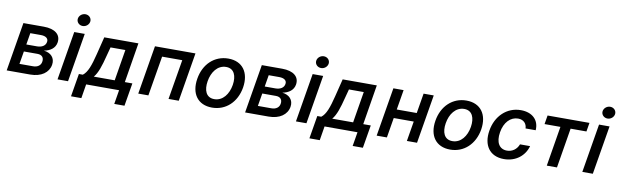

<svg xmlns="http://www.w3.org/2000/svg" viewBox="-52 -1359 6815 2116"><g transform="rotate(10 3355.5 -301.0)"><path d="M23.4 0H286.2C409.8 0 490.8 -58.9 505.7 -147.7C518.8 -225.9 467 -278.1 389.2 -285.5C460.6 -299 512.1 -336.3 522.7 -399.1C537.6 -489.7 467.7 -545.5 342.3 -545.5H114.3ZM149.5 -95.2 173.7 -238.3H326C375.4 -238.3 401.6 -209.5 393.1 -161.6C387.1 -120.7 352.3 -95.2 301.8 -95.2ZM186.8 -318.9 208.5 -449.2H326C382.8 -449.2 414.1 -424.7 407 -385.7C400.9 -344.1 361.9 -318.9 306.1 -318.9Z M592.3 0H709.9L800.8 -545.5H683.2ZM696 -693.9C693.5 -657.3 723.7 -627.1 762.8 -627.1C801.5 -627.1 835.2 -657.3 837.7 -693.9C839.8 -730.5 810.4 -760.3 771.3 -760.3C732.6 -760.3 698.9 -730.5 696 -693.9Z M771 158H886.7L912.6 0H1281.2L1255 158H1369.3L1412.3 -99.1H1328.1L1401.3 -545.5H1019.2L970.2 -348.4C937.9 -218.4 909.4 -137.4 858 -99.1H813.9ZM980.8 -99.1C1024.1 -149.5 1050.8 -233.3 1079.9 -348.4L1106.5 -448.2H1272.4L1214.8 -99.1Z M1495.7 0H1609L1683.9 -446.7H1909.4L1834.5 0H1948.9L2039.8 -545.5H1586.6Z M2322.1 11C2476.6 11 2594.1 -99.8 2621.8 -266.3C2649.5 -437.9 2566.1 -552.6 2407.7 -552.6C2252.8 -552.6 2134.9 -441.8 2108 -274.1C2079.9 -103.7 2163 11 2322.1 11ZM2224.8 -266.7C2241.5 -371.1 2303.6 -457.4 2399.5 -457.4C2491.1 -457.4 2521 -375 2505 -274.9C2487.9 -170.1 2425.8 -85.2 2330.3 -85.2C2237.9 -85.2 2208.5 -166.5 2224.8 -266.7Z M2691.4 0H2954.2C3077.8 0 3158.7 -58.9 3173.7 -147.7C3186.8 -225.9 3134.9 -278.1 3057.2 -285.5C3128.6 -299 3180 -336.3 3190.7 -399.1C3205.6 -489.7 3135.7 -545.5 3010.3 -545.5H2782.3ZM2817.5 -95.2 2841.6 -238.3H2994C3043.3 -238.3 3069.6 -209.5 3061.1 -161.6C3055 -120.7 3020.2 -95.2 2969.8 -95.2ZM2854.8 -318.9 2876.4 -449.2H2994C3050.8 -449.2 3082 -424.7 3074.9 -385.7C3068.9 -344.1 3029.8 -318.9 2974.1 -318.9Z M3260.3 0H3377.8L3468.8 -545.5H3351.2ZM3364 -693.9C3361.5 -657.3 3391.7 -627.1 3430.8 -627.1C3469.5 -627.1 3503.2 -657.3 3505.7 -693.9C3507.8 -730.5 3478.3 -760.3 3439.3 -760.3C3400.6 -760.3 3366.8 -730.5 3364 -693.9Z M3438.9 158H3554.7L3580.6 0H3949.2L3922.9 158H4037.3L4080.3 -99.1H3996.1L4069.2 -545.5H3687.1L3638.1 -348.4C3605.8 -218.4 3577.4 -137.4 3525.9 -99.1H3481.9ZM3648.8 -99.1C3692.1 -149.5 3718.8 -233.3 3747.9 -348.4L3774.5 -448.2H3940.3L3882.8 -99.1Z M4369 -545.5H4254.6L4163.7 0H4278.1L4315.3 -223.7H4539.1L4501.8 0H4615.4L4706.3 -545.5H4592.7L4555.4 -322.1H4331.7Z M4986.9 11C5141.3 11 5258.9 -99.8 5286.6 -266.3C5314.3 -437.9 5230.8 -552.6 5072.4 -552.6C4917.6 -552.6 4799.7 -441.8 4772.7 -274.1C4744.7 -103.7 4827.8 11 4986.9 11ZM4889.6 -266.7C4906.2 -371.1 4968.4 -457.4 5064.3 -457.4C5155.9 -457.4 5185.7 -375 5169.7 -274.9C5152.7 -170.1 5090.6 -85.2 4995 -85.2C4902.7 -85.2 4873.2 -166.5 4889.6 -266.7Z M5588.4 11C5721.2 11 5818.9 -68.5 5849.1 -179.7H5736.2C5713.8 -120.7 5664.1 -86.6 5605.5 -86.6C5520.2 -86.6 5476.9 -157.3 5496.1 -272.7C5514.2 -386 5582.4 -456 5666.9 -456C5731.2 -456 5764.2 -414.8 5766 -362.9H5879.3C5887.8 -477.3 5809.7 -552.6 5681.1 -552.6C5524.1 -552.6 5404.1 -436.8 5377.5 -270.2C5349.8 -105.8 5427.6 11 5588.4 11Z M5963.8 -446.7H6141.3L6067.5 0H6181.5L6255.3 -446.7H6432.5L6448.9 -545.5H5980.1Z M6465.2 0H6582.7L6673.7 -545.5H6556.1ZM6568.9 -693.9C6566.4 -657.3 6596.6 -627.1 6635.7 -627.1C6674.4 -627.1 6708.1 -657.3 6710.6 -693.9C6712.7 -730.5 6683.2 -760.3 6644.2 -760.3C6605.5 -760.3 6571.7 -730.5 6568.9 -693.9Z"/></g></svg>

Font: Magic Ui Pro Semi Bold
Style: Italic
Weight: 600
Italic angle: -9.39999°
Designer: Stefan Endress, Andreas Faust
Version: Version 1.000;FEAKit 1.0